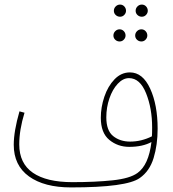

<svg xmlns="http://www.w3.org/2000/svg" viewBox="-20 -797 753 838"><path d="M668 -235Q668 -165 650.5 -107.5Q633 -50 590 -20Q533 21 290 21Q173 21 106.5 -27Q40 -75 40 -165Q40 -224 65 -311L87 -305Q64 -230 64 -167Q64 -84 123.5 -43Q183 -2 296 -2Q396 -2 471.5 -10Q547 -18 580 -42Q629 -77 641 -177Q602 -156 544 -156Q494 -156 457 -186.5Q420 -217 420 -283Q420 -329 435.5 -375Q451 -421 480 -451Q509 -481 547 -481Q603 -481 635.5 -410Q668 -339 668 -235ZM643 -202Q644 -214 644 -241Q644 -324 617.5 -390Q591 -456 543 -456Q517 -456 494 -431.5Q471 -407 457.5 -367.5Q444 -328 444 -285Q444 -227 474 -203Q504 -179 548 -179Q597 -179 643 -202ZM477 -750Q477 -761 485 -769Q493 -777 504 -777Q515 -777 522.5 -769Q530 -761 530 -750Q530 -740 522.5 -732Q515 -724 504 -724Q493 -724 485 -731.5Q477 -739 477 -750ZM572 -750Q572 -761 580 -769Q588 -777 599 -777Q610 -777 617.5 -769Q625 -761 625 -750Q625 -740 617.5 -732Q610 -724 599 -724Q588 -724 580 -731.5Q572 -739 572 -750ZM475 -642Q475 -653 483 -661Q491 -669 502 -669Q513 -669 520.5 -661Q528 -653 528 -642Q528 -632 520.5 -624Q513 -616 502 -616Q491 -616 483 -623.5Q475 -631 475 -642ZM570 -642Q570 -653 578 -661Q586 -669 597 -669Q608 -669 615.5 -661Q623 -653 623 -642Q623 -632 615.5 -624Q608 -616 597 -616Q586 -616 578 -623.5Q570 -631 570 -642Z"/></svg>

Font: Noto Sans Arabic CondThin
Style: Regular
Weight: 250
Width: 3
Designer: Nadine Chahine
Foundry: Monotype Imaging Inc.
Version: Version 1.001